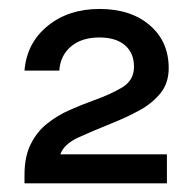

<svg xmlns="http://www.w3.org/2000/svg" viewBox="-20 -776 433 431"><path d="M115.5 -429.6Q123.6 -452.7 156.6 -467.7Q189.6 -482.7 232.5 -499.9Q264 -512.5 292.9 -528.2Q321.7 -543.9 340.2 -566.7Q358.7 -589.6 358.7 -623Q358.7 -683 316.1 -719.4Q273.5 -755.9 203.2 -755.9Q133.6 -755.9 86.7 -717.6Q39.9 -679.2 35 -617.5H113.1Q115.2 -651.1 139.2 -671.5Q163.2 -691.9 203.2 -691.9Q239.9 -691.9 260.3 -674.6Q280.8 -657.3 280.8 -626Q280.8 -595.5 253.8 -579.5Q226.9 -563.5 189.8 -550.5Q163.4 -541 136.1 -528.9Q108.9 -516.9 86 -498.7Q63.1 -480.6 49.1 -452.7Q35 -424.7 35 -383.1V-364.5H354.7V-429.6Z"/></svg>

Font: Overused Grotesk Light
Style: Regular
Weight: 300
Designer: RandomMaerks
Version: Version 0.005